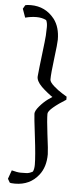

<svg xmlns="http://www.w3.org/2000/svg" viewBox="-61 -791 428 992"><g transform="rotate(5 152.5 -295.0)"><path d="M143 -688Q121 -699 92.5 -699Q64 -699 34 -691L18 -736L29 -755Q36 -758 58 -758Q134 -758 181 -698Q212 -657 212 -592Q212 -572 202 -493.5Q192 -415 192 -384Q192 -371 214.5 -351Q237 -331 260 -317L283 -303V-287Q244 -263 218 -241Q192 -219 192 -206Q192 -175 201 -102Q212 -18 212 2Q212 68 179 110Q134 168 56 168Q35 168 29 165L18 146L34 101Q64 109 80 109Q96 109 110.5 108.5Q125 108 143 98Q150 85 150 62Q150 17 137.5 -84.5Q125 -186 125 -201Q125 -216 145.5 -240Q166 -264 188 -280L210 -295Q204 -298 184 -314Q164 -330 152 -342Q123 -371 125 -395Q129 -438 138 -511.5Q147 -585 148.5 -607.5Q150 -630 150 -652.5Q150 -675 143 -688Z"/></g></svg>

Font: Fenix
Style: Regular
Weight: 400
Designer: Fernando Diaz
Foundry: Fernando Diaz
Version: 004.301